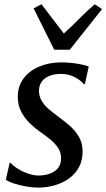

<svg xmlns="http://www.w3.org/2000/svg" viewBox="-20 -844 484 874"><path d="M366.5 -461H360.5Q351 -476 322.5 -491.8Q294 -507.5 257 -507.5Q229.5 -507.5 207.5 -499.5Q185.5 -491.5 172.2 -475.2Q159 -459 157.5 -434.5Q156.5 -409 168.2 -387.8Q180 -366.5 200.2 -348.8Q220.5 -331 244 -314Q270 -295 295.8 -273Q321.5 -251 338.8 -222Q356 -193 356 -153Q356 -113.5 339.5 -83Q323 -52.5 294.8 -32Q266.5 -11.5 230 -0.8Q193.5 10 153 10Q128 10 97.2 4.5Q66.5 -1 41.2 -9.5Q16 -18 6.5 -26.5L24 -102.5H28.5Q39.5 -89.5 60.8 -76.2Q82 -63 107.5 -54Q133 -45 155.5 -45Q180.5 -45 204 -52.5Q227.5 -60 242.8 -77.2Q258 -94.5 258 -124Q258 -150.5 244 -171.2Q230 -192 208.2 -209.8Q186.5 -227.5 163.5 -243.5Q142.5 -257.5 118.8 -279.8Q95 -302 78 -332.8Q61 -363.5 61 -403.5Q61 -451.5 87.2 -486.8Q113.5 -522 158.5 -541Q203.5 -560 259 -560Q285 -560 310.5 -557Q336 -554 355.5 -549.5Q375 -545 384 -541ZM227 -617.5 133 -806 169 -824.5Q193.5 -792.5 219 -759Q244.5 -725.5 270.5 -691.5Q307.5 -724.5 339.8 -757.8Q372 -791 411 -824.5L444.5 -802.5L297.5 -617.5Z"/></svg>

Font: Merriweather 36pt
Style: Italic
Weight: 400
Italic angle: -7.8°
Version: Version 2.101